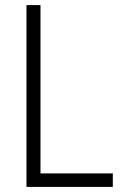

<svg xmlns="http://www.w3.org/2000/svg" viewBox="-20 -734 540 754"><path d="M84 0V-714H139V-53H423V0Z"/></svg>

Font: Noto Sans Mono ExtraCondensed Light
Style: Regular
Weight: 300
Width: 2
Designer: Monotype Design Team
Foundry: Monotype Imaging Inc.
Version: Version 2.014; ttfautohint (v1.8.4.7-5d5b)